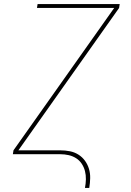

<svg xmlns="http://www.w3.org/2000/svg" viewBox="-20 -755 640 940"><path d="M396 165Q400 144 400.5 123Q401 102 396 82.5Q391 63 380 46.5Q369 30 352.5 19.5Q336 9 316 4.5Q296 0 275 0H43L46 -19L539 -716H161L164 -735H566L563 -716L70 -19H275Q299 -19 322 -14.5Q345 -10 364 2Q383 14 396 32Q409 50 415.5 71.5Q422 93 421.5 117Q421 141 417 165Z"/></svg>

Font: Iosevka SS04 Th Ex Obl
Style: Regular
Weight: 100
Width: 7
Italic angle: -9°
Monospace: yes
Designer: Belleve Invis
Foundry: Belleve Invis
Version: Version 19.0.0; ttfautohint (v1.8.4)